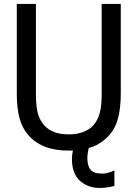

<svg xmlns="http://www.w3.org/2000/svg" viewBox="-20 -747 696 971"><path d="M327.6 14.6Q263.7 14.6 215.8 -2Q168 -18.6 134.3 -51.8Q96.2 -89.8 80.6 -142.8Q64.9 -195.8 64.9 -273.4V-727.1H161.6V-273.4Q161.6 -223.1 168 -188.7Q174.3 -154.3 192.9 -127Q212.4 -97.7 245.8 -82.5Q279.3 -67.4 327.6 -67.4Q373 -67.4 408.2 -82.5Q443.4 -97.7 462.9 -127Q481 -154.8 487.5 -188.5Q494.1 -222.2 494.1 -271V-727.1H590.8V-273.4Q590.8 -197.8 575.4 -143.6Q560.1 -89.4 521.5 -51.8Q502 -33.2 479.7 -19.8Q457.5 -6.3 428.7 1.5Q426.3 11.2 424.1 24.9Q421.9 38.6 421.9 52.2Q421.9 91.8 438 111.3Q454.1 130.9 497.1 130.9Q513.2 130.9 529.1 126.2Q544.9 121.6 554.2 116.2H558.6V193.4Q541 198.2 521.2 200.9Q501.5 203.6 484.9 203.6Q424.3 203.6 384 167Q343.8 130.4 343.8 57.1Q343.8 45.4 345 35.9Q346.2 26.4 348.6 14.2Q344.2 14.2 338.9 14.4Q333.5 14.6 327.6 14.6Z"/></svg>

Font: IranNastaliq
Style: Regular
Weight: 400
Designer: Hossein Zahedi
Version: Version 1.5